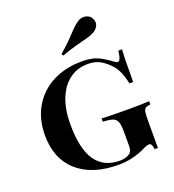

<svg xmlns="http://www.w3.org/2000/svg" viewBox="-154 -979 1009 1112"><g transform="rotate(-20 350.5 -423.0)"><path d="M565 -557Q578 -547 585 -547Q604 -547 610 -608H633Q629 -551 629 -408H606Q590 -486 556 -526Q525 -560 493.5 -578Q462 -596 417 -596Q352 -596 303.5 -560Q255 -524 229 -457.5Q203 -391 203 -303Q203 -150 253 -78Q303 -6 402 -6Q436 -6 459 -20Q480 -33 480 -63V-156Q480 -198 472.5 -217Q465 -236 446 -243Q427 -250 385 -252V-272Q450 -269 550 -269Q635 -269 678 -272V-252Q657 -250 648 -244Q639 -238 636 -221.5Q633 -205 633 -166V0H613Q609 -37 592 -37Q576 -37 542 -19Q467 14 388 14Q225 14 134 -66.5Q43 -147 43 -292Q43 -392 87 -466.5Q131 -541 209.5 -581.5Q288 -622 389 -622Q449 -622 485 -606Q521 -590 565 -557ZM487 -860Q503 -860 516.5 -852.5Q530 -845 537 -830Q543 -820 543 -807Q543 -792 534 -778.5Q525 -765 509 -756Q494 -748 474 -741.5Q454 -735 431 -730Q424 -728 386.5 -718Q349 -708 301 -690L294 -702Q343 -743 393 -797Q415 -820 428 -831.5Q441 -843 456 -852Q470 -860 487 -860Z"/></g></svg>

Font: Playfair Display SC
Style: Bold
Weight: 700
Designer: Claus Eggers Sørensen
Foundry: Claus Eggers Sørensen
Version: Version 1.200; ttfautohint (v1.6)